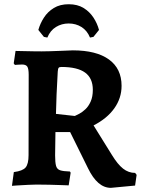

<svg xmlns="http://www.w3.org/2000/svg" viewBox="-20 -889 681 925"><path d="M514.3 16Q481.6 16 454.2 -7.7Q426.8 -31.5 404.6 -77.2L317.9 -252.7H247.1L245.5 -140.2Q245.5 -106.5 250 -90.1Q254.5 -73.7 269.7 -68.7Q285 -63.6 317 -62.7L320.4 -56.9L310.9 4Q310.9 4 296.9 3.5Q282.8 3 261.7 2.3Q240.5 1.5 218.2 1Q195.9 0.5 178.8 0.5Q148.4 0 115.8 1.5Q83.2 2.9 60.4 4.6Q37.6 6.3 37.6 6.3L46.6 -59.9Q89.1 -65.4 103.4 -82.2Q117.6 -99.1 117.6 -141.6L118.2 -528.7Q118.2 -557.6 111.6 -567.9Q105 -578.2 86.2 -578.2Q76.3 -578.2 64 -577.2Q51.7 -576.2 51.7 -576.2L46.1 -583.8L54.9 -643.6Q54.9 -643.6 68.4 -643.3Q82 -643.1 102.4 -642.6Q122.9 -642.1 144.2 -641.8Q165.4 -641.5 179.9 -641.5Q195.1 -641.5 220.1 -642.2Q245.2 -643 270.6 -644Q296.1 -645 313.5 -645.7Q330.8 -646.4 330.8 -646.4Q444.1 -646.4 504.9 -602.4Q565.7 -558.4 565.7 -475.4Q565.7 -416.3 530.8 -367.2Q495.9 -318.1 430.8 -284.8L519.2 -142.4Q546.8 -97.2 573 -76.6Q599.1 -56 631 -56L638.2 -46.6L630.8 5ZM340.4 -330.3Q348.1 -333.4 362.3 -341.1Q376.6 -348.7 391.5 -362.7Q406.4 -376.6 416.8 -399.8Q427.2 -422.9 427.2 -456.5Q427.2 -512.2 390 -539.3Q352.9 -566.4 275.8 -566.4Q265.8 -566.4 262.5 -562.2Q259.2 -557.9 258.2 -543.9Q254.7 -483.4 252.6 -434.9Q250.6 -386.5 249.6 -340.3ZM310.9 -775.9Q277.2 -775.9 249.6 -759Q222 -742 208.1 -708.1L191.5 -711.3L164.7 -744.7Q173.5 -776 191.7 -804.2Q209.8 -832.5 239.5 -850.6Q269.2 -868.6 310.9 -868.6Q353.1 -868.6 382.5 -850.6Q411.9 -832.5 430.3 -804.2Q448.7 -776 457 -744.7L430.2 -711.3L413.6 -708.1Q399.7 -742 372.4 -759Q345.1 -775.9 310.9 -775.9Z"/></svg>

Font: Alegreya
Style: Regular
Weight: 400
Designer: Juan Pablo del Peral
Foundry: Huerta Tipografica
Version: Version 2.009